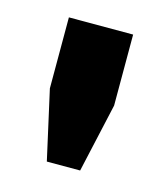

<svg xmlns="http://www.w3.org/2000/svg" viewBox="-58 -735 330 384"><g transform="rotate(15 106.5 -543.0)"><path d="M72 -398 40 -541V-688H173V-541L141 -398Z"/></g></svg>

Font: Archivo ExtraCondensed Black
Style: Regular
Weight: 900
Width: 2
Designer: Hector Gatti
Foundry: Omnibus-Type
Version: Version 2.001; ttfautohint (v1.8.3)